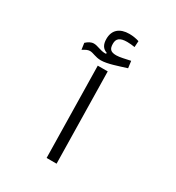

<svg xmlns="http://www.w3.org/2000/svg" viewBox="-194 -941 973 1060"><g transform="rotate(30 293.0 -411.0)"><path d="M265.1 0H328.6L318.4 -582.5H254.9ZM133.3 -613.3C150.9 -624 163.6 -631.3 177.7 -631.3C199.7 -631.3 219.2 -616.2 254.9 -616.2C294.9 -616.2 355.5 -637.7 407.2 -653.8L401.4 -697.8C368.2 -690.9 336.4 -682.6 314.9 -682.6C279.3 -682.6 266.6 -694.8 266.6 -729.5C266.6 -760.7 283.2 -777.3 330.6 -777.3C348.1 -777.3 362.8 -775.4 379.4 -772.9L381.8 -812C363.3 -817.9 341.8 -821.8 319.3 -821.8C257.8 -821.8 222.2 -791 222.2 -734.9C222.2 -698.2 235.4 -677.7 262.2 -668.5V-662.1C259.8 -661.6 257.3 -661.6 254.4 -661.6C225.6 -661.6 200.7 -677.7 176.3 -677.7C158.2 -677.7 143.1 -668.5 127.4 -654.3Z"/></g></svg>

Font: Cascadia Code PL Light
Style: Regular
Weight: 300
Monospace: yes
Designer: Aaron Bell
Foundry: Saja Typeworks
Version: Version 2404.023